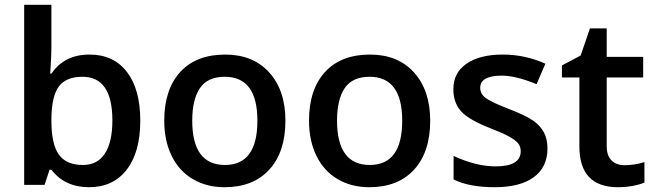

<svg xmlns="http://www.w3.org/2000/svg" viewBox="-20 -780 2765 810"><path d="M357.9 -549.8Q459 -549.8 515.4 -476.6Q571.8 -403.3 571.8 -271Q571.8 -138.2 514.6 -64.2Q457.5 9.8 356 9.8Q253.4 9.8 196.8 -64H189L168 0H82V-759.8H196.8V-579.1Q196.8 -559.1 194.8 -519.5Q192.9 -480 191.9 -469.2H196.8Q251.5 -549.8 357.9 -549.8ZM328.1 -456.1Q258.8 -456.1 228.3 -415.3Q197.8 -374.5 196.8 -278.8V-271Q196.8 -172.4 228 -128.2Q259.3 -84 330.1 -84Q391.1 -84 422.6 -132.3Q454.1 -180.7 454.1 -272Q454.1 -456.1 328.1 -456.1Z M1184.1 -271Q1184.1 -138.7 1116.2 -64.5Q1048.3 9.8 927.2 9.8Q851.6 9.8 793.5 -24.4Q735.4 -58.6 704.1 -122.6Q672.9 -186.5 672.9 -271Q672.9 -402.3 740.2 -476.1Q807.6 -549.8 930.2 -549.8Q1047.4 -549.8 1115.7 -474.4Q1184.1 -398.9 1184.1 -271ZM791 -271Q791 -84 929.2 -84Q1065.9 -84 1065.9 -271Q1065.9 -456.1 928.2 -456.1Q856 -456.1 823.5 -408.2Q791 -360.4 791 -271Z M1794.9 -271Q1794.9 -138.7 1727.1 -64.5Q1659.2 9.8 1538.1 9.8Q1462.4 9.8 1404.3 -24.4Q1346.2 -58.6 1314.9 -122.6Q1283.7 -186.5 1283.7 -271Q1283.7 -402.3 1351.1 -476.1Q1418.5 -549.8 1541 -549.8Q1658.2 -549.8 1726.6 -474.4Q1794.9 -398.9 1794.9 -271ZM1401.9 -271Q1401.9 -84 1540 -84Q1676.8 -84 1676.8 -271Q1676.8 -456.1 1539.1 -456.1Q1466.8 -456.1 1434.3 -408.2Q1401.9 -360.4 1401.9 -271Z M2289.6 -153.8Q2289.6 -74.7 2231.9 -32.5Q2174.3 9.8 2066.9 9.8Q1959 9.8 1893.6 -22.9V-122.1Q1988.8 -78.1 2070.8 -78.1Q2176.8 -78.1 2176.8 -142.1Q2176.8 -162.6 2165 -176.3Q2153.3 -189.9 2126.5 -204.6Q2099.6 -219.2 2051.8 -237.8Q1958.5 -273.9 1925.5 -310.1Q1892.6 -346.2 1892.6 -403.8Q1892.6 -473.1 1948.5 -511.5Q2004.4 -549.8 2100.6 -549.8Q2195.8 -549.8 2280.8 -511.2L2243.7 -424.8Q2156.2 -460.9 2096.7 -460.9Q2005.9 -460.9 2005.9 -409.2Q2005.9 -383.8 2029.5 -366.2Q2053.2 -348.6 2132.8 -317.9Q2199.7 -292 2230 -270.5Q2260.3 -249 2274.9 -220.9Q2289.6 -192.9 2289.6 -153.8Z M2614.7 -83Q2656.7 -83 2698.7 -96.2V-9.8Q2679.7 -1.5 2649.7 4.2Q2619.6 9.8 2587.4 9.8Q2424.3 9.8 2424.3 -162.1V-453.1H2350.6V-503.9L2429.7 -545.9L2468.8 -660.2H2539.6V-540H2693.4V-453.1H2539.6V-164.1Q2539.6 -122.6 2560.3 -102.8Q2581.1 -83 2614.7 -83Z"/></svg>

Font: f1_4961           
Style: Regular
Weight: 600
Foundry: Ascender Corporation
Version: Version 1.10